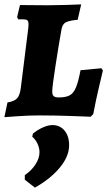

<svg xmlns="http://www.w3.org/2000/svg" viewBox="-20 -526 498 875"><path d="M0 8 14 -59Q45 -64 58 -78Q71 -92 75 -127L109 -399Q110 -405 110 -415Q110 -429 104.5 -433.5Q99 -438 85 -438H63L58 -448L71 -503L195 -502Q235 -502 283 -503.5Q331 -505 350 -506L334 -436Q293 -432 278.5 -423.5Q264 -415 260 -391Q248 -324 233 -227Q218 -130 218 -109Q218 -94 224.5 -88Q231 -82 248 -82Q280 -82 297.5 -91.5Q315 -101 326 -127Q337 -153 347 -206L442 -215L449 -205Q445 -188 431 -129Q417 -70 405 -6L393 6Q372 5 301 2.5Q230 0 161 0Q111 0 62.5 3.5Q14 7 0 8ZM219 44Q253 44 274 69Q295 94 295 136Q295 187 252 238.5Q209 290 139 329L93 293V272Q123 252 141.5 223.5Q160 195 160 168Q160 148 151 129Q142 110 127 97L130 83Q152 65 176 54.5Q200 44 219 44Z"/></svg>

Font: Alegreya SC ExtraBold
Style: Italic
Weight: 800
Italic angle: -7°
Designer: Juan Pablo del Peral
Foundry: Huerta Tipografica
Version: Version 2.007; ttfautohint (v1.6)